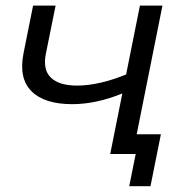

<svg xmlns="http://www.w3.org/2000/svg" viewBox="-20 -547 666 682"><path d="M514.5 114.5H439L462 0H371.5L414.5 -215Q321 -177 236.5 -177Q138 -177 92 -222.8Q46 -268.5 63.5 -357.5L97.5 -527H177.5L143 -356.5Q131.5 -299.5 160.8 -271.2Q190 -243 253.5 -243Q331 -243 428 -282.5L477 -527H557L465.5 -70H551.5Z"/></svg>

Font: Argentum Sans Light
Style: Italic
Weight: 300
Italic angle: -11.3°
Designer: Julieta Ulanovsky (font), Owen Earl (portions from Jones font), Cristiano Sobral (main changes and remaster)
Foundry: Julieta Ulanovsky (font), Owen Earl (portions from Jones font), Cristiano Sobral (main changes and remaster)
Version: Version 3.127